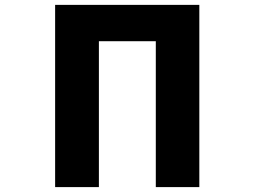

<svg xmlns="http://www.w3.org/2000/svg" viewBox="-20 -764 1040 784"><path d="M205.1 0V-744.1H793.9V0H616.2V-595.7H383.8V0Z"/></svg>

Font: GenEi Gothic M Heavy
Style: Regular
Weight: 800
Designer: o_tamon (Modified); [Source Han Sans]
Ryoko NISHIZUKA  (kana & ideographs); Paul D. Hunt (Latin, Greek & Cyrillic); Wenl
Version: Version 1.1a;Original Version 1.004